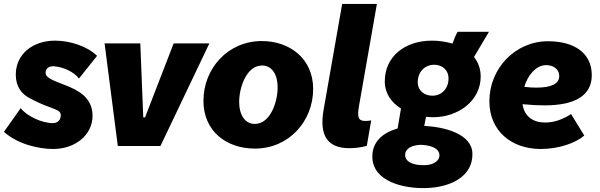

<svg xmlns="http://www.w3.org/2000/svg" viewBox="-28 -740 3043 973"><path d="M242 15C354 15 441 -57 441 -153C441 -248 365 -284 301 -309C251 -329 203 -344 203 -370C203 -393 219 -406 247 -404C294 -400 348 -375 372 -342L464 -457C414 -506 326 -534 251 -534C137 -534 52 -465 52 -362C52 -300 82 -262 127 -240C231 -184 280 -190 280 -156C280 -132 264 -116 240 -116C184 -116 107 -152 77 -192L-8 -72C63 -8 170 15 242 15Z M569 0H785L1033 -520H852L707 -145H698L683 -520H502Z M1264 13C1437 13 1559 -127 1559 -289C1559 -445 1438 -532 1299 -532C1126 -532 1003 -392 1003 -229C1003 -76 1118 13 1264 13ZM1263 -112C1214 -112 1184 -157 1184 -224C1184 -294 1220 -408 1300 -408C1350 -408 1379 -363 1379 -297C1379 -223 1342 -112 1263 -112Z M1743 11C1774 11 1807 6 1831 -1L1853 -130C1844 -128 1833 -127 1824 -127C1787 -127 1782 -146 1791 -201L1882 -720H1706L1612 -184C1589 -53 1631 11 1743 11Z M2167 -146C2294 -146 2408 -229 2408 -352C2408 -392 2395 -425 2374 -451L2450 -579H2291C2282 -563 2273 -542 2265 -519C2232 -529 2196 -534 2161 -534C2022 -534 1922 -452 1922 -328C1922 -266 1956 -220 2004 -190L1987 -89C1913 -68 1857 -22 1859 56C1861 179 2016 217 2133 213C2261 209 2369 151 2366 38C2364 -62 2224 -97 2122 -102L2131 -148C2143 -147 2155 -146 2167 -146ZM2126 97C2060 99 2025 77 2025 45C2025 16 2054 -4 2102 -6C2135 -6 2199 4 2199 47C2199 77 2166 96 2126 97ZM2163 -255C2123 -255 2089 -280 2089 -324C2089 -379 2129 -412 2171 -412C2213 -412 2245 -386 2245 -342C2245 -292 2211 -255 2163 -255Z M2713 15C2803 15 2889 -15 2933 -53L2866 -162C2829 -138 2785 -119 2734 -119C2675 -119 2629 -149 2620 -212C2661 -208 2698 -206 2732 -206C2888 -206 2971 -257 2971 -359C2971 -471 2883 -531 2749 -531C2583 -531 2452 -393 2452 -227C2452 -77 2563 15 2713 15ZM2629 -300C2647 -361 2690 -410 2740 -410C2772 -410 2806 -393 2806 -354C2806 -315 2764 -296 2692 -296C2671 -296 2650 -297 2629 -300Z"/></svg>

Font: Fixel Text 20240404 ExtraBold
Style: Italic
Weight: 800
Width: 4
Italic angle: -10°
Designer: AlfaBravo + MacPaw
Foundry: Kyrylo Tkachov, Marchela Mozhyna, Serhii Makarenko, Maria Weinstein, Zakhar Kryvoshyya
Version: Version 1.211;Glyphs 3.2 (3225)